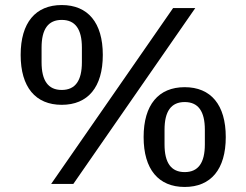

<svg xmlns="http://www.w3.org/2000/svg" viewBox="-20 -730 978 762"><path d="M271 0 755 -698H667L183 0ZM225 -314C329 -314 388 -384 388 -512C388 -640 329 -710 225 -710C121 -710 62 -640 62 -512C62 -384 121 -314 225 -314ZM225 -373C171 -373 145 -410 145 -483V-541C145 -614 171 -651 225 -651C279 -651 305 -614 305 -541V-483C305 -410 279 -373 225 -373ZM713 12C817 12 876 -58 876 -186C876 -314 817 -384 713 -384C609 -384 550 -314 550 -186C550 -58 609 12 713 12ZM713 -47C659 -47 633 -84 633 -157V-215C633 -288 659 -325 713 -325C767 -325 793 -288 793 -215V-157C793 -84 767 -47 713 -47Z"/></svg>

Font: IBM Plex Arabic Text
Style: Regular
Weight: 450
Designer: Mike Abbink, Paul van der Laan, Pieter van Rosmalen, Wael Morcos, Khajak Apelian
Foundry: Bold Monday
Version: Version 1.0